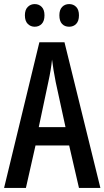

<svg xmlns="http://www.w3.org/2000/svg" viewBox="-20 -921 512 941"><path d="M367 0 319 -208H154L107 0H0L173 -714H296L472 0ZM253 -519Q241 -580 235 -629Q230 -579 217 -520L170 -298H301ZM102 -846Q102 -873 116 -887Q130 -901 150 -901Q171 -901 184.5 -887Q198 -873 198 -846Q198 -818 184.5 -804Q171 -790 150 -790Q130 -790 116 -804Q102 -818 102 -846ZM271 -846Q271 -873 284.5 -887Q298 -901 319 -901Q340 -901 353.5 -887Q367 -873 367 -846Q367 -818 353.5 -804Q340 -790 319 -790Q297 -790 284 -804Q271 -818 271 -846Z"/></svg>

Font: Noto Sans Georgian ExtraCondensed Medium
Style: Regular
Weight: 500
Width: 2
Designer: Monotype Design Team, Akaki Razmadze
Foundry: Google LLC
Version: Version 2.005; ttfautohint (v1.8.4.7-5d5b)